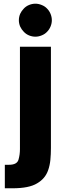

<svg xmlns="http://www.w3.org/2000/svg" viewBox="-20 -805 361 1029"><path d="M252.9 -554.7Q211.9 -554.7 86.9 -554.7Q86.9 -418 86.9 -5.9Q86.9 24.4 79.1 50.8Q71.3 78.1 28.3 78.1Q20.5 78.1 5.9 78.1Q5.9 83 5.9 96.7Q5.9 124 5.9 204.1Q16.6 204.1 46.9 204.1Q135.7 204.1 178.7 177.7Q222.7 152.3 238.3 106.4Q247.1 81.1 250 51.8Q252.9 21.5 252.9 -11.7Q252.9 -193.4 252.9 -554.7ZM232.4 -634.8Q220.7 -622.1 203.1 -615.2Q186.5 -608.4 169.9 -608.4Q152.3 -608.4 135.7 -615.2Q119.1 -622.1 107.4 -634.8Q95.7 -646.5 87.9 -663.1Q81.1 -679.7 81.1 -696.3Q81.1 -713.9 87.9 -730.5Q95.7 -747.1 107.4 -758.8Q119.1 -771.5 135.7 -778.3Q152.3 -785.2 169.9 -785.2Q186.5 -785.2 203.1 -778.3Q220.7 -771.5 232.4 -758.8Q244.1 -747.1 251 -730.5Q257.8 -713.9 257.8 -696.3Q257.8 -679.7 251 -663.1Q244.1 -646.5 232.4 -634.8Z"/></svg>

Font: Avakin
Style: Bold
Weight: 700
Designer: Herb Lubalin, Tom Carnase, Ed Benguiat, Adobe Type Staff
Version: Version 1.0